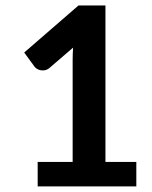

<svg xmlns="http://www.w3.org/2000/svg" viewBox="-20 -669 547 689"><path d="M115.2 -87.9H240.7V-451.2Q240.7 -473.6 242.2 -498L157.7 -425.3Q149.4 -418.5 141.1 -417Q132.8 -415.5 125.5 -417Q118.2 -418.5 112.5 -422.1Q106.9 -425.8 104 -429.7L66.9 -480.5L261.7 -649.4H358.4V-87.9H469.2V0H115.2Z"/></svg>

Font: Carlito
Style: Bold
Weight: 700
Designer: Lukasz Dziedzic
Foundry: tyPoland Lukasz Dziedzic
Version: Version 1.104